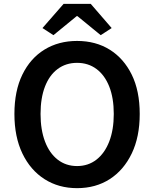

<svg xmlns="http://www.w3.org/2000/svg" viewBox="-20 -965 802 999"><path d="M381 14Q285 14 211.5 -33Q138 -80 96.5 -166.5Q55 -253 55 -372Q55 -492 96.5 -577Q138 -662 211.5 -707Q285 -752 381 -752Q478 -752 551 -706.5Q624 -661 665.5 -576.5Q707 -492 707 -372Q707 -253 665.5 -166.5Q624 -80 551 -33Q478 14 381 14ZM381 -101Q439 -101 482 -134.5Q525 -168 548.5 -229Q572 -290 572 -372Q572 -455 548.5 -514.5Q525 -574 482 -606Q439 -638 381 -638Q323 -638 280 -606Q237 -574 214 -514.5Q191 -455 191 -372Q191 -290 214 -229Q237 -168 280 -134.5Q323 -101 381 -101ZM258 -782 201 -819 311 -945H452L561 -819L504 -782L383 -881H379Z"/></svg>

Font: Noto Sans HK SemiBold
Style: Regular
Weight: 600
Version: Version 2.004-H2;hotconv 1.0.118;makeotfexe 2.5.65603